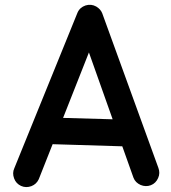

<svg xmlns="http://www.w3.org/2000/svg" viewBox="-20 -718 712 798"><path d="M67.4 54.7C81.5 61 95.7 61 110.4 55.7C124.5 50.3 134.8 40.5 141.1 26.9L198.7 -118.7L488.3 -109.9L534.7 20.5C540 34.7 550.3 44.4 564.5 50.8C578.6 56.6 592.8 57.1 606.9 51.8C621.1 46.4 630.9 36.1 637.2 22C643.6 7.8 643.6 -6.3 638.2 -20.5L404.8 -663.1C400.4 -674.3 392.1 -683.6 379.9 -690.9C365.7 -698.7 351.1 -700.2 335.4 -695.3C319.8 -689.9 308.6 -680.2 302.2 -665.5L39.6 -19C33.2 -5.4 33.2 8.8 38.6 23.4C43.9 38.1 53.7 48.3 67.4 54.7ZM448.2 -222.2 242.2 -228 349.6 -500Z"/></svg>

Font: Mikhak SemiBold
Style: Regular
Weight: 600
Designer: Amin Abedi
Version: Version 3.2